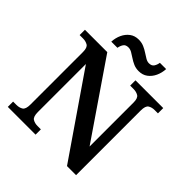

<svg xmlns="http://www.w3.org/2000/svg" viewBox="-239 -1087 1257 1257"><g transform="rotate(45 389.5 -459.0)"><path d="M32 0V-49H63Q89 -49 107.5 -60.5Q126 -72 126 -116V-602Q126 -643 107 -654Q88 -665 63 -665H32V-714H239L594 -195V-603Q594 -643 575 -654Q556 -665 531 -665H500V-714H757V-665H726Q701 -665 682.5 -653.5Q664 -642 664 -598V0H580L195 -560V-116Q195 -72 213.5 -60.5Q232 -49 258 -49H289V0ZM472 -771Q445 -771 423.5 -780.5Q402 -790 383.5 -802.5Q365 -815 348.5 -824.5Q332 -834 315 -834Q290 -834 279.5 -817.5Q269 -801 266 -781H209Q211 -818 225.5 -849Q240 -880 265.5 -899Q291 -918 327 -918Q354 -918 376 -908.5Q398 -899 416.5 -886.5Q435 -874 451.5 -864.5Q468 -855 483 -855Q508 -855 518.5 -871Q529 -887 532 -908H590Q588 -871 573.5 -840Q559 -809 533.5 -790Q508 -771 472 -771Z"/></g></svg>

Font: Noto Serif Vithkuqi SemiBold
Style: Regular
Weight: 600
Version: Version 1.005